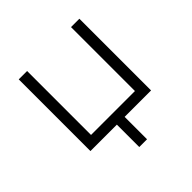

<svg xmlns="http://www.w3.org/2000/svg" viewBox="-167 -620 909 909"><g transform="rotate(-45 288.0 -165.0)"><path d="M85 0V-480H141V-52H435V-480H491V0ZM262 150V-14H314V150Z"/></g></svg>

Font: Geologica Roman Thin
Style: Regular
Weight: 250
Designer: Sindre Bremnes, Frode Helland
Foundry: Monokrom Skriftforlag AS
Version: Version 1.010;gftools[0.9.28]